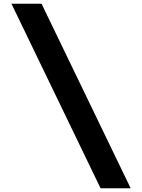

<svg xmlns="http://www.w3.org/2000/svg" viewBox="-20 -880 755 1020"><path d="M40.9 -860H200.8L674.1 120H514.2Z"/></svg>

Font: Hussar
Style: BdSuprExt
Weight: 700
Foundry: Cannot Into Space Fonts
Version: Version 2.00